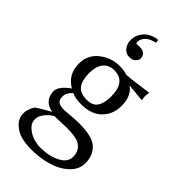

<svg xmlns="http://www.w3.org/2000/svg" viewBox="-284 -761 1068 1068"><g transform="rotate(45 249.5 -227.5)"><path d="M228 -511.2Q200.2 -511.2 183.1 -533.2Q166 -555.2 166 -584Q166 -621.1 189 -649.9Q217.8 -686 272 -692.9Q276.9 -688 276.9 -672.9Q237.8 -665 219 -645.5Q200.2 -626 200.2 -606Q200.2 -600.1 200.7 -597.2Q201.2 -594.2 203.6 -593Q206.1 -591.8 208 -591.8Q210 -591.8 216.6 -592.3Q223.1 -592.8 229 -592.8Q255.9 -592.8 267.3 -580.3Q278.8 -567.9 278.8 -551.8Q278.8 -537.6 265.4 -524.4Q252 -511.2 228 -511.2ZM101.1 104Q101.1 134.8 127.4 157Q153.8 179.2 182.4 187Q210.9 194.8 231.9 194.8Q300.8 194.8 350.3 169.9Q399.9 145 399.9 101.1Q399.9 52.2 360.8 28.8Q332 11.7 254.9 12.2Q250 12.2 216.6 13.7Q183.1 15.1 166 15.1Q139.2 30.3 120.1 55.2Q101.1 80.1 101.1 104ZM390.1 -289.1Q390.1 -223.1 347.2 -179.7Q304.2 -136.2 224.1 -136.2Q176.3 -136.2 149.9 -149.9Q120.1 -124 120.1 -94.2Q120.1 -65.4 135.5 -56.2Q150.9 -46.9 178.2 -46.9Q179.2 -46.9 207 -48.8Q245.1 -53.7 290 -54.2Q392.1 -54.2 431.2 -21Q473.1 15.1 473.1 78.1Q473.1 128.9 432.1 166.5Q391.1 204.1 331.5 220.9Q272 237.8 204.1 237.8Q163.1 237.8 126.5 228.5Q89.8 219.2 61 192.1Q32.2 165 32.2 124Q32.2 93.3 55.2 58.1Q67.4 48.3 136.7 9.3Q138.7 8.3 140.1 7.3Q101.6 0.5 82.8 -22.7Q64 -45.9 64 -79.1Q64 -119.1 126 -162.1Q55.2 -203.1 55.2 -287.1Q55.2 -356.9 107.7 -397.9Q160.2 -439 225.1 -439Q258.8 -439 286.1 -430.2Q328.6 -432.6 378.4 -440.2Q428.2 -447.8 443.8 -449.2L446.8 -445.8Q443.8 -431.6 443.8 -419.9Q443.8 -408.2 446.8 -394L443.8 -391.1Q350.6 -400.9 339.8 -401.4Q390.1 -368.2 390.1 -289.1ZM312 -284.2Q312 -401.4 221.2 -400.9Q178.2 -400.9 155.5 -371.8Q132.8 -342.8 132.8 -292Q132.8 -233.9 154.8 -204.8Q176.8 -175.8 229 -175.8Q273.9 -175.8 293 -204.1Q312 -232.4 312 -284.2Z"/></g></svg>

Font: Biolilbert
Style: Regular
Weight: 400
Designer: Philipp H. Poll
Foundry: Philipp H. Poll
Version: Version 1.1.0